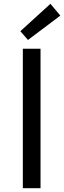

<svg xmlns="http://www.w3.org/2000/svg" viewBox="-20 -989 337 1009"><path d="M100 -733H193V0H100ZM87 -825 245 -969 297 -907 127 -779Z"/></svg>

Font: KaiGen Gothic CN Regular
Style: Regular
Weight: 400
Designer: Ryoko NISHIZUKA  (kana & ideographs); Paul D. Hunt (Latin, Greek & Cyrillic); Wenlong ZHANG  (bopomofo); Sandoll Communi
Foundry: Adobe Systems Incorporated
Version: Version 1.002.20150501